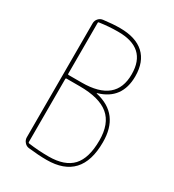

<svg xmlns="http://www.w3.org/2000/svg" viewBox="-181 -842 863 954"><g transform="rotate(30 250.0 -365.0)"><path d="M115.2 -384.8V-24.4Q115.2 -18.6 120.1 -17.6Q177.7 -9.8 235.4 -9.8Q328.1 -9.8 371.6 -56.6Q415 -103.5 415 -205.1Q415 -300.8 361.8 -345.2Q308.6 -389.6 195.3 -389.6H120.1Q115.2 -389.6 115.2 -384.8ZM115.2 -706.1V-415Q115.2 -410.2 120.1 -410.2H195.3Q390.6 -410.2 389.6 -570.3Q389.6 -720.7 224.6 -719.7Q172.9 -719.7 120.1 -711.9Q115.2 -711.9 115.2 -706.1ZM129.9 2.9Q115.2 1 105 -11.2Q94.7 -23.4 94.7 -38.1V-692.4Q94.7 -708 105 -719.7Q115.2 -731.4 130.9 -733.4Q184.6 -740.2 224.6 -740.2Q315.4 -740.2 362.8 -696.8Q410.2 -653.3 410.2 -570.3Q410.2 -438.5 288.1 -403.3Q286.1 -403.3 286.1 -401.4Q286.1 -400.4 287.1 -400.4Q435.5 -367.2 434.6 -205.1Q434.6 9.8 235.4 9.8Q189.5 9.8 129.9 2.9Z"/></g></svg>

Font: Rounded Mgen+ 1m thin
Style: Regular
Weight: 100
Designer: [Source Han Sans]
Ryoko NISHIZUKA  (kana & ideographs); Paul D. Hunt (Latin, Greek & Cyrillic); Wenlong ZHANG  (bopomofo
Version: Version 1.059.20150602